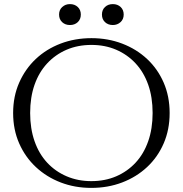

<svg xmlns="http://www.w3.org/2000/svg" viewBox="-20 -906 891 936"><path d="M425 10Q345 10 276 -16.5Q207 -43 155 -91.5Q103 -140 73.5 -207Q44 -274 44 -355Q44 -436 73.5 -503Q103 -570 154.5 -618.5Q206 -667 275.5 -693.5Q345 -720 426 -720Q506 -720 575.5 -693.5Q645 -667 697 -618.5Q749 -570 778 -503Q807 -436 807 -355Q807 -274 778 -207Q749 -140 697 -91.5Q645 -43 575.5 -16.5Q506 10 425 10ZM425 -23Q492 -23 546.5 -46.5Q601 -70 641 -113Q681 -156 702.5 -217.5Q724 -279 724 -355Q724 -432 702.5 -493Q681 -554 641 -597Q601 -640 546.5 -663.5Q492 -687 426 -687Q359 -687 304.5 -663.5Q250 -640 210 -597Q170 -554 148.5 -493Q127 -432 127 -355Q127 -279 148.5 -217.5Q170 -156 210 -113Q250 -70 305 -46.5Q360 -23 425 -23ZM374 -835Q374 -812 359 -798Q344 -784 321 -784Q298 -784 283 -798Q268 -812 268 -835Q268 -858 283.5 -872Q299 -886 321 -886Q344 -886 359 -872Q374 -858 374 -835ZM583 -835Q583 -812 567.5 -798Q552 -784 530 -784Q507 -784 492 -798Q477 -812 477 -835Q477 -858 492 -872Q507 -886 530 -886Q553 -886 568 -872Q583 -858 583 -835Z"/></svg>

Font: Roboto Serif 120pt Expanded Light
Style: Regular
Weight: 300
Width: 7
Designer: Greg Gazdowicz
Foundry: Commercial Type
Version: Version 1.008